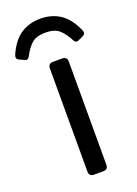

<svg xmlns="http://www.w3.org/2000/svg" viewBox="-189 -763 585 820"><g transform="rotate(-20 103.5 -352.5)"><path d="M254.8 -599.1Q264.1 -579.1 248.5 -572.3L225.5 -561.5Q211.4 -554.7 203.6 -570.3Q187.5 -602.1 166.5 -621.6Q145.5 -641.1 103 -641.1Q60.5 -641.1 39.5 -621.6Q18.5 -602.1 2.4 -570.3Q-5.4 -554.7 -19.6 -561.5L-42.5 -572.3Q-58.1 -579.1 -48.9 -599.1Q-23 -655.8 14.9 -680.2Q52.7 -704.6 103 -704.6Q153.3 -704.6 191.1 -680.2Q229 -655.8 254.8 -599.1ZM91.3 0Q69.3 0 69.3 -22V-490.7Q69.3 -512.7 91.3 -512.7H133.3Q155.3 -512.7 155.3 -490.7V-22Q155.3 0 133.3 0Z"/></g></svg>

Font: Istok Web
Style: Regular
Weight: 400
Designer: Andrey V. Panov
Foundry: Andrey V. Panov
Version: Version 1.0.2g